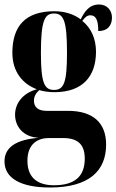

<svg xmlns="http://www.w3.org/2000/svg" viewBox="-27 -599 518 854"><path d="M195 235C368 235 445 162 445 44C445 -50 390 -106 275 -106H180C143 -106 124 -122 124 -151C124 -169 132 -185 148 -198C169 -192 192 -189 215 -189C343 -189 400 -262 400 -369C400 -427 378 -475 339 -506C352 -524 362 -531 375 -531C400 -531 410 -509 410 -461C455 -461 471 -489 471 -521C471 -552 450 -579 414 -579C368 -579 348 -545 332 -513C301 -536 261 -549 215 -549C86 -549 28 -483 28 -364C28 -280 74 -225 137 -202C71 -184 40 -136 40 -89C40 -38 74 10 145 14C45 22 -7 56 -7 119C-7 194 66 235 195 235ZM213 -199C170 -199 155 -231 155 -363C155 -506 171 -539 213 -539C256 -539 271 -507 271 -364C271 -231 257 -199 213 -199ZM213 225C148 225 95 198 95 116C95 38 144 15 190 15H253C324 15 350 48 350 107C350 185 306 225 213 225Z"/></svg>

Font: Noto Serif Display ExtraCondensed ExtraBold
Style: Regular
Weight: 800
Width: 2
Designer: Monotype Design Team
Foundry: Monotype Imaging Inc.
Version: Version 2.009